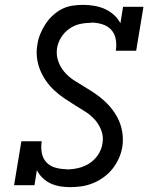

<svg xmlns="http://www.w3.org/2000/svg" viewBox="-20 -763 640 791"><path d="M269 8Q247 8 226.5 4.5Q206 1 188 -7.5Q170 -16 155.5 -30Q141 -44 132 -62L122 0H38L68 -181H152Q148 -157 152 -134Q156 -111 170.5 -95Q185 -79 207.5 -72.5Q230 -66 254 -66Q254 -66 254 -65.5Q254 -65 254 -65Q278 -65 302 -70.5Q326 -76 347.5 -89.5Q369 -103 383.5 -124.5Q398 -146 402 -171Q407 -199 398 -224Q389 -249 372 -268.5Q355 -288 333 -302Q311 -316 289 -329.5Q267 -343 245.5 -357.5Q224 -372 205 -389.5Q186 -407 171 -428Q156 -449 146 -473Q136 -497 132.5 -524Q129 -551 134 -579Q137 -601 145.5 -622Q154 -643 166.5 -662.5Q179 -682 196.5 -698.5Q214 -715 234.5 -725.5Q255 -736 277.5 -739.5Q300 -743 322 -743Q345 -743 368.5 -739Q392 -735 412 -726Q432 -717 449 -702Q466 -687 476 -667L487 -735H571L541 -554H457Q461 -577 457 -600.5Q453 -624 438.5 -640Q424 -656 401.5 -663Q379 -670 356 -670Q356 -670 355.5 -669.5Q355 -669 355 -669Q332 -669 309 -664Q286 -659 265.5 -644.5Q245 -630 232 -609Q219 -588 215 -565Q211 -537 219.5 -512Q228 -487 245 -467Q262 -447 283.5 -433Q305 -419 327 -406Q349 -393 370.5 -378.5Q392 -364 411 -346.5Q430 -329 445.5 -308Q461 -287 471 -263.5Q481 -240 484.5 -213Q488 -186 484 -158Q480 -134 470 -111.5Q460 -89 444.5 -69Q429 -49 408 -33.5Q387 -18 363.5 -8.5Q340 1 316.5 4.5Q293 8 269 8Z"/></svg>

Font: Iosevka Curly Slab Extended
Style: Italic
Weight: 400
Width: 7
Italic angle: -9°
Monospace: yes
Designer: Belleve Invis
Foundry: Belleve Invis
Version: Version 11.1.0; ttfautohint (v1.8.3)